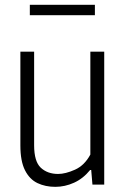

<svg xmlns="http://www.w3.org/2000/svg" viewBox="-20 -752 512 782"><path d="M205 9Q165 9 132.8 -6.2Q100.5 -21.5 81.8 -58.5Q63 -95.5 63 -159.5V-541.5H119V-160.5Q119 -94 146.2 -68.8Q173.5 -43.5 216.5 -43.5Q246.5 -43.5 285.2 -60.8Q324 -78 348 -122.5V-541.5H404.5V0H356.5L351.5 -59.5H347Q318.5 -24.5 281.5 -7.8Q244.5 9 205 9ZM101.5 -690V-732.5H366.5V-690Z"/></svg>

Font: Encode Sans Cnd Lt
Style: Regular
Weight: 300
Width: 3
Designer: Multiple Designers
Foundry: Impallari Type
Version: Version 3.002; ttfautohint (v1.8.3) -l 8 -r 50 -G 200 -x 14 